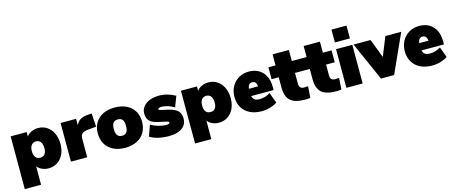

<svg xmlns="http://www.w3.org/2000/svg" viewBox="-50 -1466 5627 2370"><g transform="rotate(-15 2764.0 -281.0)"><path d="M614 -246Q614 -170 586 -112Q558 -54 508.5 -22.5Q459 9 396 9Q352 9 313 -8.5Q274 -26 252 -56V180H44V-494H249V-437Q270 -469 310 -487.5Q350 -506 396 -506Q459 -506 508.5 -473.5Q558 -441 586 -381.5Q614 -322 614 -246ZM409 -246Q409 -297 388 -325Q367 -353 329 -353Q291 -353 270 -326Q249 -299 249 -248Q249 -198 270 -171.5Q291 -145 330 -145Q368 -145 388.5 -171Q409 -197 409 -246Z M1094 -337 983 -326Q930 -320 910 -299.5Q890 -279 890 -238V0H682V-494H880V-410Q896 -454 935 -477.5Q974 -501 1028 -504L1083 -508Z M1092 -250Q1092 -329 1127 -386.5Q1162 -444 1225.5 -475Q1289 -506 1375 -506Q1461 -506 1524.5 -475Q1588 -444 1623 -386.5Q1658 -329 1658 -250Q1658 -171 1623 -112.5Q1588 -54 1524 -22.5Q1460 9 1375 9Q1290 9 1226 -22.5Q1162 -54 1127 -112.5Q1092 -171 1092 -250ZM1453 -250Q1453 -306 1434 -330Q1415 -354 1375 -354Q1336 -354 1316.5 -330Q1297 -306 1297 -250Q1297 -195 1317 -170Q1337 -145 1376 -145Q1415 -145 1434 -169.5Q1453 -194 1453 -250Z M1692 -49 1742 -189Q1783 -164 1837 -148.5Q1891 -133 1937 -133Q1958 -133 1970 -138Q1982 -143 1982 -152Q1982 -161 1973 -165Q1964 -169 1932 -176L1853 -193Q1774 -210 1741.5 -243.5Q1709 -277 1709 -340Q1709 -388 1738.5 -426Q1768 -464 1820.5 -485Q1873 -506 1940 -506Q1994 -506 2048 -491Q2102 -476 2149 -449L2098 -315Q2056 -339 2013.5 -352Q1971 -365 1938 -365Q1891 -365 1891 -342Q1891 -338 1898.5 -335Q1906 -332 1928 -327L2011 -308Q2091 -290 2127 -254Q2163 -218 2163 -154Q2163 -78 2102.5 -34.5Q2042 9 1936 9Q1861 9 1798 -6Q1735 -21 1692 -49Z M2790 -246Q2790 -170 2762 -112Q2734 -54 2684.5 -22.5Q2635 9 2572 9Q2528 9 2489 -8.5Q2450 -26 2428 -56V180H2220V-494H2425V-437Q2446 -469 2486 -487.5Q2526 -506 2572 -506Q2635 -506 2684.5 -473.5Q2734 -441 2762 -381.5Q2790 -322 2790 -246ZM2585 -246Q2585 -297 2564 -325Q2543 -353 2505 -353Q2467 -353 2446 -326Q2425 -299 2425 -248Q2425 -198 2446 -171.5Q2467 -145 2506 -145Q2544 -145 2564.5 -171Q2585 -197 2585 -246Z M3327 -206H3040Q3049 -171 3071 -156.5Q3093 -142 3135 -142Q3169 -142 3205.5 -153Q3242 -164 3269 -183L3319 -48Q3281 -22 3228.5 -6.5Q3176 9 3124 9Q3036 9 2971.5 -22.5Q2907 -54 2872.5 -112.5Q2838 -171 2838 -249Q2838 -323 2870.5 -381.5Q2903 -440 2960.5 -473Q3018 -506 3090 -506Q3162 -506 3215.5 -474.5Q3269 -443 3298 -385Q3327 -327 3327 -249ZM3036 -300H3154Q3148 -368 3096 -368Q3070 -368 3055.5 -351.5Q3041 -335 3036 -300Z M3750 -142 3740 5Q3705 9 3674 9Q3544 9 3486.5 -43Q3429 -95 3429 -209V-342H3338V-494H3429V-635H3637V-494H3748V-342H3637V-205Q3637 -171 3652.5 -155Q3668 -139 3700 -139Q3723 -139 3750 -142Z M4147 -142 4137 5Q4102 9 4071 9Q3941 9 3883.5 -43Q3826 -95 3826 -209V-342H3735V-494H3826V-635H4034V-494H4145V-342H4034V-205Q4034 -171 4049.5 -155Q4065 -139 4097 -139Q4120 -139 4147 -142Z M4202 -494H4410V0H4202ZM4402 -742V-578H4210V-742Z M5035 -493 4812 0H4644L4426 -493H4643L4735 -252L4832 -493Z M5504 -206H5217Q5226 -171 5248 -156.5Q5270 -142 5312 -142Q5346 -142 5382.5 -153Q5419 -164 5446 -183L5496 -48Q5458 -22 5405.5 -6.5Q5353 9 5301 9Q5213 9 5148.5 -22.5Q5084 -54 5049.5 -112.5Q5015 -171 5015 -249Q5015 -323 5047.5 -381.5Q5080 -440 5137.5 -473Q5195 -506 5267 -506Q5339 -506 5392.5 -474.5Q5446 -443 5475 -385Q5504 -327 5504 -249ZM5213 -300H5331Q5325 -368 5273 -368Q5247 -368 5232.5 -351.5Q5218 -335 5213 -300Z"/></g></svg>

Font: Nunito Sans Heavy
Style: Regular
Weight: 400
Designer: Vernon Adams
Foundry: Vernon Adams
Version: Version 2.500